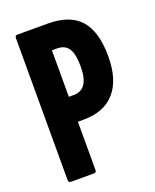

<svg xmlns="http://www.w3.org/2000/svg" viewBox="-126 -729 649 803"><g transform="rotate(-20 199.0 -327.5)"><path d="M49 0Q39 0 39 -12V-643Q39 -655 49 -655H185Q283 -655 329.5 -602.5Q376 -550 376 -440Q376 -336 328 -281Q280 -226 188 -226H163V-12Q163 0 153 0ZM163 -337H185Q253 -337 253 -439Q253 -495 237 -519.5Q221 -544 186 -544H163Z"/></g></svg>

Font: Sofia Sans Extra Condensed ExtraBold
Style: Regular
Weight: 800
Designer: Botio Nikoltchev, Ani Petrova
Foundry: lettersoup
Version: Version 4.101; ttfautohint (v1.8.4.7-5d5b)